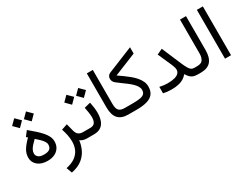

<svg xmlns="http://www.w3.org/2000/svg" viewBox="-75 -1356 2976 2288"><g transform="rotate(-30 1413.5 -211.5)"><path d="M334.5 -168Q334.5 -127.9 310.3 -108.4Q286.1 -88.9 232.4 -88.9Q179.2 -88.9 155.3 -109.9Q131.3 -130.9 131.3 -159.2Q131.3 -184.1 142.8 -207Q154.3 -230 175.8 -254.4Q197.3 -278.8 227.1 -307.1Q252.4 -285.2 277.1 -261.5Q301.8 -237.8 318.1 -214.1Q334.5 -190.4 334.5 -168ZM166.5 -361.3Q108.9 -304.7 78.6 -255.6Q48.3 -206.5 48.3 -149.9Q48.3 -85.4 98.1 -43.7Q147.9 -2 232.9 -2Q288.6 -2 330.1 -21.7Q371.6 -41.5 394.5 -77.9Q417.5 -114.3 417.5 -164.1Q417.5 -199.7 401.6 -233.2Q385.7 -266.6 356.4 -300.3Q327.1 -334 287.4 -369.6Q247.6 -405.3 199.2 -445.3L147.5 -378.4ZM300.8 -642.1 232.9 -574.2 300.8 -505.4 369.1 -574.2ZM138.7 -642.1 70.8 -574.2 138.7 -505.4 207 -574.2Z M770.5 0H783.7V-88.9H765.1Q729.5 -88.9 706.1 -106Q682.6 -123 671.9 -164.1L645.5 -266.1L564.5 -238.8Q580.6 -191.4 589.6 -145.8Q598.6 -100.1 598.6 -58.6Q598.6 0.5 577.4 49.3Q556.2 98.1 508.8 133.1Q461.4 168 381.8 185.1L410.6 262.2Q502.9 244.1 559.1 199.7Q615.2 155.3 643.3 95.5Q671.4 35.6 678.7 -28.3Q691.4 -18.1 714.1 -9Q736.8 0 770.5 0Z M764.2 -88.9V0H798.8V-88.9ZM979 -573.2 911.1 -505.4 979 -436.5 1047.4 -505.4ZM816.9 -573.2 749 -505.4 816.9 -436.5 885.3 -505.4ZM865.2 0Q926.8 0 963.4 -26.1Q1000 -52.2 1016.1 -98.1Q1032.2 -144 1032.2 -202.6Q1032.2 -236.8 1027.3 -274.4Q1022.5 -312 1014.2 -351.1L929.2 -329.6Q936 -293 941.9 -256.8Q947.8 -220.7 947.8 -189Q947.8 -145.5 930.4 -117.2Q913.1 -88.9 864.3 -88.9H785.6V0Z M1155.3 -672.4V-206.1Q1155.3 -99.1 1200.9 -49.6Q1246.6 0 1339.8 0H1352.1V-88.9H1339.8Q1288.6 -88.9 1263.2 -112.8Q1237.8 -136.7 1237.8 -205.6V-672.4Z M1449.7 -473.6 1756.8 -598.1V-684.6L1405.8 -542Q1382.3 -532.7 1371.3 -514.9Q1360.4 -497.1 1360.4 -477.1Q1360.4 -460 1368.7 -442.9Q1377 -425.8 1392.6 -413.1Q1421.4 -390.1 1453.9 -366.9Q1486.3 -343.8 1517.1 -320.3Q1547.9 -296.9 1573 -272.7Q1598.1 -248.5 1613 -223.6Q1627.9 -198.7 1627.9 -172.9Q1627.9 -139.6 1610.1 -121.3Q1592.3 -103 1553.5 -95.9Q1514.6 -88.9 1451.2 -88.9H1332.5V0H1451.7Q1542.5 0 1600.1 -17.6Q1657.7 -35.2 1685.3 -72.8Q1712.9 -110.4 1712.9 -170.9Q1712.9 -209 1696.8 -243.7Q1680.7 -278.3 1653.1 -309.8Q1625.5 -341.3 1591.3 -369.6Q1557.1 -397.9 1520.5 -423.8Q1483.9 -449.7 1449.7 -473.6Z M2104.5 -177.7Q2104.5 -148.4 2085.2 -128.4Q2065.9 -108.4 2027.1 -98.1Q1988.3 -87.9 1929.2 -87.9Q1904.3 -87.9 1878.7 -91.1Q1853 -94.2 1823.2 -101.1V-12.7Q1847.7 -6.8 1875 -3.7Q1902.3 -0.5 1936.5 -0.5Q1989.3 -0.5 2030 -9.3Q2070.8 -18.1 2101.8 -36.6Q2132.8 -55.2 2155.8 -84Q2173.8 -55.7 2191.4 -37.1Q2209 -18.6 2233.2 -9.3Q2257.3 0 2295.9 0H2316.4V-88.9H2295.9Q2274.9 -88.9 2258.5 -99.4Q2242.2 -109.9 2225.3 -138.2Q2208.5 -166.5 2186 -219.2L2075.2 -480L1999 -444.3L2085.4 -248.5Q2093.3 -231 2098.9 -210.7Q2104.5 -190.4 2104.5 -177.7Z M2296.9 -88.9V0H2337.4Q2432.1 0 2476.1 -52Q2520 -104 2520 -205.6V-672.4H2437.5V-205.1Q2437.5 -155.3 2417 -122.1Q2396.5 -88.9 2337.9 -88.9Z M2752 -672.4H2669.4V-0.5H2752Z"/></g></svg>

Font: Vazirmatn
Style: Regular
Weight: 400
Designer: Saber Rastikerdar
Foundry: Saber Rastikerdar
Version: Version 33.003;September 2, 2022;FontCreator 14.0.0.2862 64-